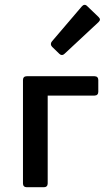

<svg xmlns="http://www.w3.org/2000/svg" viewBox="-20 -784 458 804"><path d="M198.2 -587.9 228.5 -558.6C235.4 -551.8 243.2 -551.8 250 -558.6L392.6 -691.4C400.4 -699.2 400.4 -705.1 392.6 -712.9L344.7 -758.8C336.9 -766.6 329.1 -764.6 322.3 -756.8L197.3 -610.4C191.4 -603.5 191.4 -594.7 198.2 -587.9ZM76.2 -449.2V-15.6C76.2 -5.9 82 0 91.8 0H164.1C173.8 0 179.7 -5.9 179.7 -15.6V-383.8H376C385.7 -383.8 391.6 -389.6 391.6 -399.4V-449.2C391.6 -459 385.7 -464.8 376 -464.8H91.8C82 -464.8 76.2 -459 76.2 -449.2Z"/></svg>

Font: Ed Sans Neue Medium
Style: Regular
Weight: 500
Designer: Stephen Hutchings
Version: Version 1.004;PS 001.004;hotconv 1.0.88;makeotf.lib2.5.64775